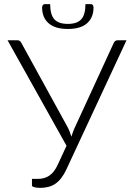

<svg xmlns="http://www.w3.org/2000/svg" viewBox="-20 -902 642 928"><path d="M165 -37.5Q195 -37.5 218.5 -53.2Q242 -69 259 -105.5L301.5 -197.5L16.5 -707.5H64Q71 -707.5 75.5 -704.2Q80 -701 83 -695L303.5 -293.5Q310.5 -281 315.8 -268Q321 -255 325 -241.5Q329 -254.5 334 -267.8Q339 -281 345.5 -294L530 -695Q532.5 -700.5 537.2 -704Q542 -707.5 549 -707.5H591.5L301.5 -84.5Q290 -59.5 276.8 -42.2Q263.5 -25 248 -14.2Q232.5 -3.5 214.2 1.2Q196 6 174.5 6Q158.5 6 146.5 3Q134.5 0 134.5 -5.5V-37.5ZM308 -786.5Q353 -786.5 373 -809Q393 -831.5 393 -882H420Q425.5 -882 428.8 -877.2Q432 -872.5 432 -865.5Q432 -817.5 401 -789.8Q370 -762 308 -762Q246 -762 214.8 -789.8Q183.5 -817.5 183.5 -865.5Q183.5 -872.5 187 -877.2Q190.5 -882 196 -882H222.5Q222.5 -831.5 242.5 -809Q262.5 -786.5 308 -786.5Z"/></svg>

Font: Lato Light
Style: Regular
Weight: 300
Designer: Lukasz Dziedzic
Foundry: tyPoland Lukasz Dziedzic
Version: Version 2.007; 2014-02-27